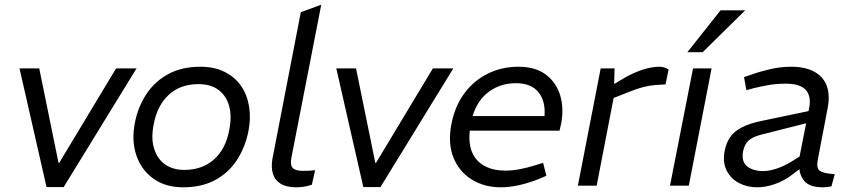

<svg xmlns="http://www.w3.org/2000/svg" viewBox="-20 -790 3619 817"><path d="M178 6 63 -499H147L229 -97H232L474 -499H561L251 6Z M759 7Q684 7 632.5 -30Q581 -67 560 -129.5Q539 -192 554 -268Q567 -335 602.5 -389Q638 -443 695.5 -474.5Q753 -506 833 -506Q892 -506 936 -484Q980 -462 1006 -424Q1032 -386 1040 -336.5Q1048 -287 1037 -231Q1023 -162 987.5 -108Q952 -54 895 -23.5Q838 7 759 7ZM764 -67Q840 -67 890 -111Q940 -155 955 -235Q967 -293 955.5 -337Q944 -381 911 -406.5Q878 -432 824 -432Q747 -432 698 -386.5Q649 -341 634 -261Q622 -201 636 -157Q650 -113 683 -90Q716 -67 764 -67Z M1307 -4Q1290 2 1273 4.5Q1256 7 1241 7Q1199 7 1174.5 -8Q1150 -23 1141.5 -50Q1133 -77 1139 -113L1260 -738L1347 -770L1220 -119Q1214 -88 1225.5 -75.5Q1237 -63 1268 -63Q1281 -63 1294 -63.5Q1307 -64 1321 -66Z M1526 6 1411 -499H1495L1577 -97H1580L1822 -499H1909L1599 6Z M2111 7Q2041 7 1987.5 -26Q1934 -59 1909.5 -119.5Q1885 -180 1901 -263Q1916 -339 1956 -393Q1996 -447 2055.5 -476.5Q2115 -506 2186 -506Q2259 -506 2303.5 -472Q2348 -438 2364 -383Q2380 -328 2368 -265L2361 -234H1979Q1973 -177 1990 -139.5Q2007 -102 2043.5 -83Q2080 -64 2130 -64Q2160 -64 2191.5 -70Q2223 -76 2255 -86L2291 -97L2305 -42L2272 -28Q2232 -12 2190.5 -2.5Q2149 7 2111 7ZM1991 -296H2297Q2302 -360 2271 -398Q2240 -436 2175 -436Q2111 -436 2061.5 -400.5Q2012 -365 1991 -296Z M2439 0 2536 -499H2595L2593 -415L2574 -421L2638 -459Q2674 -480 2713 -493Q2752 -506 2786 -506Q2808 -506 2825 -494L2812 -431Q2789 -430 2766 -428Q2743 -426 2717 -419.5Q2691 -413 2657 -399L2591 -373L2519 0Z M2831 0 2929 -499H3008L2911 0ZM2905 -568 3046 -746H3151L2970 -568Z M3518 3Q3508 5 3498.5 6Q3489 7 3481 7Q3424 7 3401.5 -21Q3379 -49 3381 -91L3379 -107L3423 -330Q3433 -381 3408.5 -407.5Q3384 -434 3324 -434Q3283 -434 3247.5 -427.5Q3212 -421 3184 -414L3156 -406L3146 -462L3176 -472Q3215 -486 3258.5 -496Q3302 -506 3348 -506Q3391 -506 3423.5 -494.5Q3456 -483 3476.5 -460.5Q3497 -438 3503.5 -405.5Q3510 -373 3502 -331L3460 -111Q3453 -76 3467.5 -64Q3482 -52 3532 -49ZM3202 7Q3159 7 3124 -11.5Q3089 -30 3071.5 -65.5Q3054 -101 3064 -150Q3071 -184 3088 -208Q3105 -232 3138.5 -249Q3172 -266 3228 -277L3443 -322L3432 -271L3231 -220Q3200 -213 3181.5 -203Q3163 -193 3154.5 -179Q3146 -165 3142 -146Q3134 -103 3159 -82.5Q3184 -62 3228 -62Q3253 -62 3284.5 -72.5Q3316 -83 3349 -103L3405 -138L3410 -92L3354 -49Q3318 -21 3278 -7Q3238 7 3202 7Z"/></svg>

Font: REM Light
Style: Italic
Weight: 300
Italic angle: -11°
Designer: Octavio Pardo
Foundry: Ashler Design
Version: Version 1.005;gftools[0.9.28]